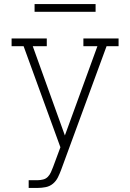

<svg xmlns="http://www.w3.org/2000/svg" viewBox="-20 -719 640 944"><path d="M121 205V167H165Q178 167 192 163.5Q206 160 215.5 150Q225 140 230.5 127.5Q236 115 241 102L277 5L96 -492H37V-530H210V-492H141L299 -53L459 -492H390V-530H563V-492H504L281 115Q274 134 265 152.5Q256 171 240.5 184Q225 197 205 201Q185 205 165 205ZM450 -661H150V-699H450Z"/></svg>

Font: Iosevka Slab XLtEx
Style: Regular
Weight: 200
Width: 7
Monospace: yes
Designer: Belleve Invis
Foundry: Belleve Invis
Version: Version 11.1.0; ttfautohint (v1.8.3)